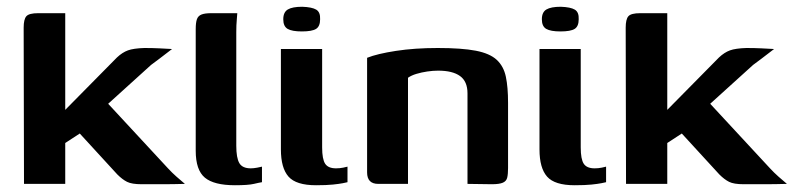

<svg xmlns="http://www.w3.org/2000/svg" viewBox="-20 -544 2348 568"><path d="M51 0 50 -462Q50 -487 58 -496Q66 -505 93 -505H173V-219L326 -374Q342 -389 358.5 -395Q375 -401 407 -402Q431 -402 451.5 -401Q472 -400 489 -399Q485 -396 474 -387.5Q463 -379 450.5 -369.5Q438 -360 427 -352L300 -237L477 -46Q489 -33 502 -21.5Q515 -10 527 0Q493 1 460 1Q427 1 399 1Q370 1 356 -6Q342 -13 327 -28L216 -149L173 -121V0Z M675 4Q613 4 586 -18.5Q559 -41 559 -98V-458Q559 -477 562.5 -487Q566 -497 576 -501Q586 -505 605 -505H682Q682 -502 680.5 -486Q679 -470 679 -449V-113Q679 -77 688 -61.5Q697 -46 722 -46Q730 -46 741 -48Q752 -50 755 -51V-5Q748 -4 731 0Q714 4 675 4Z M915 4Q856 4 833.5 -21.5Q811 -47 811 -102V-399H933V-108Q933 -73 942 -59.5Q951 -46 974 -46Q985 -46 995 -48Q1005 -50 1008 -51V-5Q1004 -4 994 -2Q984 0 965 2Q946 4 915 4ZM873 -451Q844 -451 831 -458.5Q818 -466 818 -487Q818 -508 831.5 -516Q845 -524 874 -524Q903 -523 915.5 -515.5Q928 -508 927 -487Q927 -466 915 -458.5Q903 -451 873 -451Z M1099 0Q1066 0 1066 -34V-373Q1096 -385 1151.5 -393.5Q1207 -402 1275 -402Q1346 -402 1387.5 -394Q1429 -386 1449.5 -367Q1470 -348 1476.5 -317Q1483 -286 1483 -240V-47Q1483 -29 1480.5 -18.5Q1478 -8 1467.5 -3.5Q1457 1 1435 1L1363 0V-268Q1363 -303 1341 -319Q1319 -335 1276 -335Q1261 -335 1244 -332.5Q1227 -330 1212 -325.5Q1197 -321 1187 -314V0Z M1680 4Q1621 4 1598.5 -21.5Q1576 -47 1576 -102V-399H1698V-108Q1698 -73 1707 -59.5Q1716 -46 1739 -46Q1750 -46 1760 -48Q1770 -50 1773 -51V-5Q1769 -4 1759 -2Q1749 0 1730 2Q1711 4 1680 4ZM1638 -451Q1609 -451 1596 -458.5Q1583 -466 1583 -487Q1583 -508 1596.5 -516Q1610 -524 1639 -524Q1668 -523 1680.5 -515.5Q1693 -508 1692 -487Q1692 -466 1680 -458.5Q1668 -451 1638 -451Z M1832 0 1831 -462Q1831 -487 1839 -496Q1847 -505 1874 -505H1954V-219L2107 -374Q2123 -389 2139.5 -395Q2156 -401 2188 -402Q2212 -402 2232.5 -401Q2253 -400 2270 -399Q2266 -396 2255 -387.5Q2244 -379 2231.5 -369.5Q2219 -360 2208 -352L2081 -237L2258 -46Q2270 -33 2283 -21.5Q2296 -10 2308 0Q2274 1 2241 1Q2208 1 2180 1Q2151 1 2137 -6Q2123 -13 2108 -28L1997 -149L1954 -121V0Z"/></svg>

Font: Genos SemiBold
Style: Regular
Weight: 600
Designer: Robert E. Leuschke
Foundry: Robert E. Leuschke
Version: Version 1.010